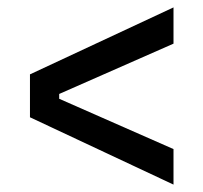

<svg xmlns="http://www.w3.org/2000/svg" viewBox="-20 -583 550 519"><path d="M449 -84 61 -266V-382L449 -563V-465L140 -329V-316L449 -180Z"/></svg>

Font: Bricolage Grotesque
Style: Regular
Weight: 400
Designer: Mathieu Triay
Foundry: Atelier Triay
Version: Version 1.001;gftools[0.9.33.dev8+g029e19f]